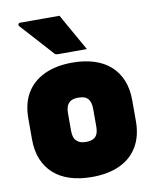

<svg xmlns="http://www.w3.org/2000/svg" viewBox="-90 -875 780 961"><g transform="rotate(-10 300.0 -394.5)"><path d="M300 -564Q362 -564 411 -548.5Q460 -533 494 -502.5Q528 -472 546 -428Q564 -384 564 -326V-220Q564 -145 532.5 -91.5Q501 -38 442 -10.5Q383 17 300 17Q238 17 189 1.5Q140 -14 106 -44.5Q72 -75 54 -119Q36 -163 36 -220V-326Q36 -403 67.5 -455.5Q99 -508 158.5 -536Q218 -564 300 -564ZM300 -386Q278 -386 264 -379Q250 -372 243 -356.5Q236 -341 236 -317V-229Q236 -211 240 -198Q244 -185 253 -177Q261 -169 272.5 -165Q284 -161 300 -161Q322 -161 336.5 -168Q351 -175 357.5 -190Q364 -205 364 -229V-317Q364 -336 360 -349Q356 -362 348 -371Q340 -379 328.5 -382.5Q317 -386 300 -386ZM279 -806Q297 -774 314.5 -742.5Q332 -711 350 -680Q368 -649 385 -618Q352 -618 313.5 -618Q275 -618 239 -618Q232 -618 227 -620Q222 -622 220 -625Q191 -658 166.5 -684.5Q142 -711 119.5 -736.5Q97 -762 71 -790Q67 -795 69.5 -800.5Q72 -806 78 -806Q112 -806 144.5 -806Q177 -806 210.5 -806Q244 -806 279 -806Z"/></g></svg>

Font: Recursive Monospace Black
Style: Regular
Weight: 900
Version: Version 1.047